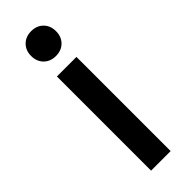

<svg xmlns="http://www.w3.org/2000/svg" viewBox="-247 -747 764 764"><g transform="rotate(-45 135.0 -365.0)"><path d="M80 -530H190V0H80ZM65 -660Q65 -691 84.5 -710.5Q104 -730 135 -730Q166 -730 185.5 -710.5Q205 -691 205 -660Q205 -629 185.5 -609.5Q166 -590 135 -590Q104 -590 84.5 -609.5Q65 -629 65 -660Z"/></g></svg>

Font: .
Style: 
Weight: 500
Designer: A.Korolkova, Vitaly Kuzmin
Foundry: ParaType Ltd
Version: Version 1.000; Glyphs 3.2, build 3192.0